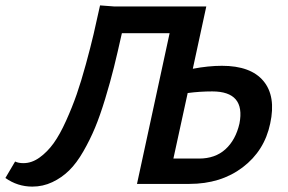

<svg xmlns="http://www.w3.org/2000/svg" viewBox="-56 -682 1068 712"><path d="M767 -438Q874 -438 921 -381.5Q968 -325 946 -224Q925 -123 844 -61.5Q763 0 646 0H452L573 -559H396Q380 -487 366.5 -432.5Q353 -378 334 -315.5Q315 -253 296.5 -208.5Q278 -164 253 -120.5Q228 -77 200.5 -50Q173 -23 138 -6.5Q103 10 64 10Q9 10 -36 -22L0 -83Q12 -77 31 -77Q62 -77 91 -98Q120 -119 143 -151Q166 -183 189 -234Q212 -285 228.5 -332.5Q245 -380 262.5 -444Q280 -508 291 -555Q302 -602 315 -662L368 -658H709L659 -427Q717 -438 767 -438ZM832 -224Q855 -343 731 -343Q685 -343 640 -337L587 -94H682Q742 -94 780 -128.5Q818 -163 832 -224Z"/></svg>

Font: EauTest
Style: Bold Italic
Weight: 700
Italic angle: -12°
Designer: Christian Thalmann (Catharsis Fonts)
Version: Version 0.001;PS 000.001;hotconv 1.0.88;makeotf.lib2.5.64775